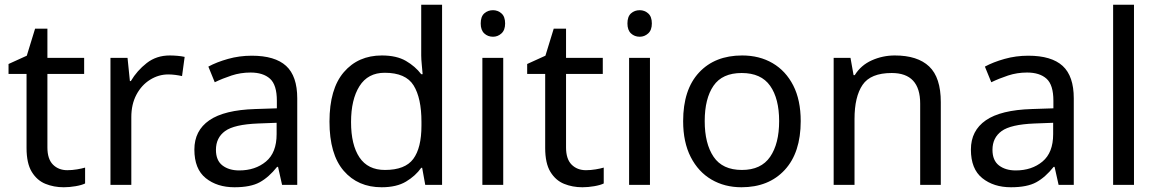

<svg xmlns="http://www.w3.org/2000/svg" viewBox="-20 -780 4889 810"><path d="M264 -62Q284 -62 305 -65.5Q326 -69 339 -73V-6Q325 1 299 5.5Q273 10 249 10Q207 10 171.5 -4.5Q136 -19 114 -55Q92 -91 92 -156V-468H16V-510L93 -545L128 -659H180V-536H335V-468H180V-158Q180 -109 203.5 -85.5Q227 -62 264 -62Z M696 -546Q711 -546 728.5 -544.5Q746 -543 759 -540L748 -459Q735 -462 719.5 -464Q704 -466 690 -466Q649 -466 613 -443.5Q577 -421 555.5 -380.5Q534 -340 534 -286V0H446V-536H518L528 -438H532Q558 -482 599 -514Q640 -546 696 -546Z M1042 -545Q1140 -545 1187 -502Q1234 -459 1234 -365V0H1170L1153 -76H1149Q1114 -32 1075.5 -11Q1037 10 969 10Q896 10 848 -28.5Q800 -67 800 -149Q800 -229 863 -272.5Q926 -316 1057 -320L1148 -323V-355Q1148 -422 1119 -448Q1090 -474 1037 -474Q995 -474 957 -461.5Q919 -449 886 -433L859 -499Q894 -518 942 -531.5Q990 -545 1042 -545ZM1068 -259Q968 -255 929.5 -227Q891 -199 891 -148Q891 -103 918.5 -82Q946 -61 989 -61Q1057 -61 1102 -98.5Q1147 -136 1147 -214V-262Z M1590 10Q1490 10 1430 -59.5Q1370 -129 1370 -267Q1370 -405 1430.5 -475.5Q1491 -546 1591 -546Q1653 -546 1692.5 -523Q1732 -500 1757 -467H1763Q1762 -480 1759.5 -505.5Q1757 -531 1757 -546V-760H1845V0H1774L1761 -72H1757Q1733 -38 1693 -14Q1653 10 1590 10ZM1604 -63Q1689 -63 1723.5 -109.5Q1758 -156 1758 -250V-266Q1758 -366 1725 -419.5Q1692 -473 1603 -473Q1532 -473 1496.5 -416.5Q1461 -360 1461 -265Q1461 -169 1496.5 -116Q1532 -63 1604 -63Z M2060 -737Q2080 -737 2095.5 -723.5Q2111 -710 2111 -681Q2111 -653 2095.5 -639Q2080 -625 2060 -625Q2038 -625 2023 -639Q2008 -653 2008 -681Q2008 -710 2023 -723.5Q2038 -737 2060 -737ZM2103 -536V0H2015V-536Z M2452 -62Q2472 -62 2493 -65.5Q2514 -69 2527 -73V-6Q2513 1 2487 5.5Q2461 10 2437 10Q2395 10 2359.5 -4.5Q2324 -19 2302 -55Q2280 -91 2280 -156V-468H2204V-510L2281 -545L2316 -659H2368V-536H2523V-468H2368V-158Q2368 -109 2391.5 -85.5Q2415 -62 2452 -62Z M2679 -737Q2699 -737 2714.5 -723.5Q2730 -710 2730 -681Q2730 -653 2714.5 -639Q2699 -625 2679 -625Q2657 -625 2642 -639Q2627 -653 2627 -681Q2627 -710 2642 -723.5Q2657 -737 2679 -737ZM2722 -536V0H2634V-536Z M3358 -269Q3358 -136 3290.5 -63Q3223 10 3108 10Q3037 10 2981.5 -22.5Q2926 -55 2894 -117.5Q2862 -180 2862 -269Q2862 -402 2929 -474Q2996 -546 3111 -546Q3184 -546 3239.5 -513.5Q3295 -481 3326.5 -419.5Q3358 -358 3358 -269ZM2953 -269Q2953 -174 2990.5 -118.5Q3028 -63 3110 -63Q3191 -63 3229 -118.5Q3267 -174 3267 -269Q3267 -364 3229 -418Q3191 -472 3109 -472Q3027 -472 2990 -418Q2953 -364 2953 -269Z M3755 -546Q3851 -546 3900 -499.5Q3949 -453 3949 -349V0H3862V-343Q3862 -472 3742 -472Q3653 -472 3619 -422Q3585 -372 3585 -278V0H3497V-536H3568L3581 -463H3586Q3612 -505 3658 -525.5Q3704 -546 3755 -546Z M4318 -545Q4416 -545 4463 -502Q4510 -459 4510 -365V0H4446L4429 -76H4425Q4390 -32 4351.5 -11Q4313 10 4245 10Q4172 10 4124 -28.5Q4076 -67 4076 -149Q4076 -229 4139 -272.5Q4202 -316 4333 -320L4424 -323V-355Q4424 -422 4395 -448Q4366 -474 4313 -474Q4271 -474 4233 -461.5Q4195 -449 4162 -433L4135 -499Q4170 -518 4218 -531.5Q4266 -545 4318 -545ZM4344 -259Q4244 -255 4205.5 -227Q4167 -199 4167 -148Q4167 -103 4194.5 -82Q4222 -61 4265 -61Q4333 -61 4378 -98.5Q4423 -136 4423 -214V-262Z M4764 0H4676V-760H4764Z"/></svg>

Font: Noto Sans
Style: Regular
Weight: 400
Designer: Monotype Design Team
Foundry: Monotype Imaging Inc.
Version: Version 2.007